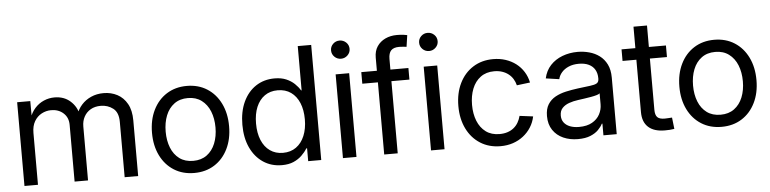

<svg xmlns="http://www.w3.org/2000/svg" viewBox="-45 -971 4851 1209"><g transform="rotate(-5 2380.0 -366.0)"><path d="M68.4 0V-529.3H151.4L151.9 -416H143.1Q156.2 -457 180.7 -484.1Q205.1 -511.2 237.3 -525.1Q269.5 -539.1 304.7 -539.1Q364.7 -539.1 404.5 -503.7Q444.3 -468.3 454.6 -416H439.9Q450.7 -451.7 475.6 -479.5Q500.5 -507.3 536.1 -523.2Q571.8 -539.1 615.2 -539.1Q662.6 -539.1 701.7 -518.6Q740.7 -498 763.9 -456.5Q787.1 -415 787.1 -351.6V0H701.7V-350.1Q701.7 -409.7 668.2 -435.3Q634.8 -460.9 590.3 -460.9Q553.2 -460.9 526.4 -445.3Q499.5 -429.7 484.9 -402.6Q470.2 -375.5 470.2 -340.8V0H385.3V-358.9Q385.3 -404.8 354.5 -432.9Q323.7 -460.9 276.9 -460.9Q245.1 -460.9 216.8 -445.8Q188.5 -430.7 171.1 -401.1Q153.8 -371.6 153.8 -327.6V0Z M1141.1 11.7Q1068.4 11.7 1013.4 -22.9Q958.5 -57.6 928 -119.6Q897.5 -181.6 897.5 -262.7Q897.5 -344.2 928 -406.5Q958.5 -468.8 1013.4 -503.7Q1068.4 -538.6 1141.1 -538.6Q1213.9 -538.6 1268.8 -503.7Q1323.7 -468.8 1354.2 -406.5Q1384.8 -344.2 1384.8 -262.7Q1384.8 -181.6 1354.2 -119.6Q1323.7 -57.6 1268.8 -22.9Q1213.9 11.7 1141.1 11.7ZM1141.1 -64.9Q1192.4 -64.9 1227.5 -90.8Q1262.7 -116.7 1280.8 -161.6Q1298.8 -206.5 1298.8 -262.7Q1298.8 -319.3 1280.8 -364.3Q1262.7 -409.2 1227.5 -435.5Q1192.4 -461.9 1141.1 -461.9Q1089.8 -461.9 1054.7 -435.8Q1019.5 -409.7 1001.7 -364.7Q983.9 -319.8 983.9 -262.7Q983.9 -206.1 1001.7 -161.4Q1019.5 -116.7 1054.4 -90.8Q1089.4 -64.9 1141.1 -64.9Z M1695.8 10.7Q1628.4 10.7 1577.1 -23.7Q1525.9 -58.1 1497.3 -119.6Q1468.8 -181.2 1468.8 -263.7Q1468.8 -346.7 1497.3 -408.2Q1525.9 -469.7 1577.1 -503.7Q1628.4 -537.6 1695.8 -537.6Q1738.3 -537.6 1769 -524.4Q1799.8 -511.2 1821.3 -490.7Q1842.8 -470.2 1856 -447.8H1859.4V-727.5H1944.3V0H1861.8V-81.1H1856.9Q1842.8 -57.6 1820.8 -36.6Q1798.8 -15.6 1768.3 -2.4Q1737.8 10.7 1695.8 10.7ZM1708.5 -65.9Q1757.3 -65.9 1792 -90.8Q1826.7 -115.7 1845.2 -160.4Q1863.8 -205.1 1863.8 -264.2Q1863.8 -323.7 1845.5 -367.9Q1827.1 -412.1 1792.5 -436.8Q1757.8 -461.4 1708.5 -461.4Q1661.1 -461.4 1626.7 -437.3Q1592.3 -413.1 1573.7 -368.9Q1555.2 -324.7 1555.2 -264.2Q1555.2 -204.1 1573.7 -159.4Q1592.3 -114.7 1627 -90.3Q1661.6 -65.9 1708.5 -65.9Z M2081.5 0V-529.3H2167V0ZM2124.5 -624.5Q2100.1 -624.5 2083 -641.4Q2065.9 -658.2 2065.9 -682.1Q2065.9 -706.1 2083 -722.7Q2100.1 -739.3 2124 -739.3Q2148.4 -739.3 2165.8 -722.7Q2183.1 -706.1 2183.1 -681.6Q2183.1 -658.2 2165.8 -641.4Q2148.4 -624.5 2124.5 -624.5Z M2541.5 -529.3V-456.1H2243.7V-529.3ZM2342.3 0V-612.3Q2342.3 -654.3 2361.6 -683.1Q2380.9 -711.9 2413.6 -727.3Q2446.3 -742.7 2486.8 -742.7Q2510.3 -742.7 2527.8 -740.5Q2545.4 -738.3 2552.2 -736.3L2541.5 -663.1Q2535.6 -664.1 2522.2 -665.5Q2508.8 -667 2495.6 -667Q2459.5 -667 2443.6 -649.9Q2427.7 -632.8 2427.7 -596.7V0Z M2638.2 0V-529.3H2723.6V0ZM2681.2 -624.5Q2656.7 -624.5 2639.6 -641.4Q2622.6 -658.2 2622.6 -682.1Q2622.6 -706.1 2639.6 -722.7Q2656.7 -739.3 2680.7 -739.3Q2705.1 -739.3 2722.4 -722.7Q2739.7 -706.1 2739.7 -681.6Q2739.7 -658.2 2722.4 -641.4Q2705.1 -624.5 2681.2 -624.5Z M3077.6 11.7Q3004.9 11.7 2950 -22.9Q2895 -57.6 2864.5 -119.6Q2834 -181.6 2834 -262.7Q2834 -344.2 2864.5 -406.5Q2895 -468.8 2950 -503.7Q3004.9 -538.6 3077.6 -538.6Q3119.6 -538.6 3156 -526.6Q3192.4 -514.6 3221.2 -492.7Q3250 -470.7 3269.3 -439.9Q3288.6 -409.2 3296.4 -371.6L3212.4 -361.3Q3207 -383.3 3195.8 -401.6Q3184.6 -419.9 3167.5 -433.3Q3150.4 -446.8 3127.9 -454.3Q3105.5 -461.9 3077.6 -461.9Q3026.4 -461.9 2991.2 -435.8Q2956.1 -409.7 2938.2 -364.7Q2920.4 -319.8 2920.4 -262.7Q2920.4 -206.1 2938.2 -161.4Q2956.1 -116.7 2991 -90.8Q3025.9 -64.9 3077.6 -64.9Q3105.5 -64.9 3127.9 -72.3Q3150.4 -79.6 3167.2 -93.3Q3184.1 -106.9 3195.3 -126Q3206.5 -145 3212.4 -168L3297.4 -157.2Q3289.6 -119.6 3270 -88.9Q3250.5 -58.1 3221.4 -35.4Q3192.4 -12.7 3156 -0.5Q3119.6 11.7 3077.6 11.7Z M3566.9 9.8Q3515.6 9.8 3474.4 -8.5Q3433.1 -26.9 3408.7 -63Q3384.3 -99.1 3384.3 -151.4Q3384.3 -196.8 3402.3 -225.3Q3420.4 -253.9 3450.2 -270.3Q3480 -286.6 3517.3 -294.9Q3554.7 -303.2 3592.8 -308.1Q3642.1 -314.5 3671.4 -317.9Q3700.7 -321.3 3713.9 -329.3Q3727.1 -337.4 3727.1 -357.4V-361.3Q3727.1 -392.1 3714.1 -414.8Q3701.2 -437.5 3675.5 -450Q3649.9 -462.4 3612.8 -462.4Q3575.7 -462.4 3548.1 -450.4Q3520.5 -438.5 3503.7 -418.9Q3486.8 -399.4 3481.9 -376.5L3397.5 -388.7Q3408.2 -437.5 3439 -470.5Q3469.7 -503.4 3514.6 -520.5Q3559.6 -537.6 3611.8 -537.6Q3648.9 -537.6 3684.8 -527.8Q3720.7 -518.1 3749.3 -496.8Q3777.8 -475.6 3794.9 -441.4Q3812 -407.2 3812 -357.4V0H3728V-73.7H3724.1Q3714.8 -54.7 3695.8 -35.4Q3676.8 -16.1 3645.3 -3.2Q3613.8 9.8 3566.9 9.8ZM3580.1 -65.9Q3630.4 -65.9 3662.8 -84.5Q3695.3 -103 3711.2 -132.8Q3727.1 -162.6 3727.1 -196.3V-265.6Q3722.2 -260.3 3707 -255.9Q3691.9 -251.5 3671.1 -247.8Q3650.4 -244.1 3628.7 -241Q3606.9 -237.8 3588.9 -235.4Q3558.1 -231.4 3531.2 -221.9Q3504.4 -212.4 3487.8 -194.6Q3471.2 -176.8 3471.2 -147Q3471.2 -121.1 3484.9 -103Q3498.5 -85 3522.9 -75.4Q3547.4 -65.9 3580.1 -65.9Z M4169.4 -529.3V-456.1H3888.7V-529.3ZM3976.1 -665H4061.5V-132.3Q4061.5 -99.6 4075 -85.4Q4088.4 -71.3 4121.6 -71.3Q4131.3 -71.3 4144.3 -72.3Q4157.2 -73.2 4168 -73.7L4176.3 -1.5Q4163.1 1 4147 2Q4130.9 2.9 4116.2 2.9Q4047.9 2.9 4012 -29.8Q3976.1 -62.5 3976.1 -124.5Z M4474.6 11.7Q4401.9 11.7 4346.9 -22.9Q4292 -57.6 4261.5 -119.6Q4231 -181.6 4231 -262.7Q4231 -344.2 4261.5 -406.5Q4292 -468.8 4346.9 -503.7Q4401.9 -538.6 4474.6 -538.6Q4547.4 -538.6 4602.3 -503.7Q4657.2 -468.8 4687.7 -406.5Q4718.3 -344.2 4718.3 -262.7Q4718.3 -181.6 4687.7 -119.6Q4657.2 -57.6 4602.3 -22.9Q4547.4 11.7 4474.6 11.7ZM4474.6 -64.9Q4525.9 -64.9 4561 -90.8Q4596.2 -116.7 4614.3 -161.6Q4632.3 -206.5 4632.3 -262.7Q4632.3 -319.3 4614.3 -364.3Q4596.2 -409.2 4561 -435.5Q4525.9 -461.9 4474.6 -461.9Q4423.3 -461.9 4388.2 -435.8Q4353 -409.7 4335.2 -364.7Q4317.4 -319.8 4317.4 -262.7Q4317.4 -206.1 4335.2 -161.4Q4353 -116.7 4387.9 -90.8Q4422.9 -64.9 4474.6 -64.9Z"/></g></svg>

Font: Inter 24pt
Style: Regular
Weight: 400
Designer: Rasmus Andersson
Foundry: rsms
Version: Version 4.001;git-66647c0bb